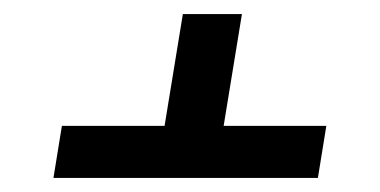

<svg xmlns="http://www.w3.org/2000/svg" viewBox="-20 -556 540 273"><path d="M56 -303 68 -377H214L240 -536H324L298 -377H444L432 -303Z"/></svg>

Font: Iosevka Term Curly Md Obl
Style: Regular
Weight: 500
Italic angle: -9°
Designer: Belleve Invis
Foundry: Belleve Invis
Version: Version 32.3.0